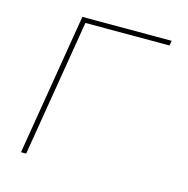

<svg xmlns="http://www.w3.org/2000/svg" viewBox="-83 -600 667 681"><g transform="rotate(15 250.0 -260.0)"><path d="M52 0 138 -520H466L463 -502H154L71 0Z"/></g></svg>

Font: Iosevka SS04 Thin Oblique
Style: Regular
Weight: 100
Italic angle: -9°
Monospace: yes
Designer: Belleve Invis
Foundry: Belleve Invis
Version: Version 19.0.0; ttfautohint (v1.8.4)